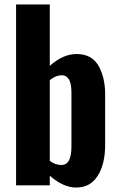

<svg xmlns="http://www.w3.org/2000/svg" viewBox="-20 -830 533 860"><path d="M203 -43V0H52V-810H203V-535C242 -570 282 -588 323 -588C368 -588 400 -571 421 -536C441 -501 451 -458 451 -407V-181C451 -124 440 -78 418 -43C396 -8 364 10 321 10C282 10 243 -8 203 -43ZM290 -114C297 -129 300 -149 300 -175V-417C300 -468 285 -493 256 -493C240 -493 222 -486 203 -471V-109C220 -97 237 -91 255 -91C272 -91 283 -99 290 -114Z"/></svg>

Font: Oswald SemiBold
Style: Regular
Weight: 400
Version: Version